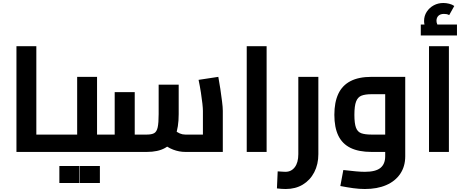

<svg xmlns="http://www.w3.org/2000/svg" viewBox="-20 -1016 3112 1284"><path d="M223 0V-116H337V0ZM90 0V-707H223V0ZM337 0V-116Q343 -116 346.5 -112Q350 -108 352.5 -100Q355 -92 356 -81.5Q357 -71 357 -58Q357 -45 356 -34Q355 -23 352.5 -15.5Q350 -8 346.5 -4Q343 0 337 0Z M629 0V-116H754V0ZM754 0V-116Q759 -116 763 -112Q767 -108 769 -100Q771 -92 772.5 -81.5Q774 -71 774 -58Q774 -45 772.5 -34Q771 -23 769 -15.5Q767 -8 763.5 -4Q760 0 754 0ZM337 0V-116H574L496 -51V-502H629V0ZM337 0Q331 0 327.5 -4Q324 -8 321.5 -15.5Q319 -23 318 -34Q317 -45 317 -58Q317 -76 319 -88.5Q321 -101 325.5 -108.5Q330 -116 337 -116ZM377 208V94H511V208ZM514 208V94H648V208Z M1219 0Q1178 0 1137.5 -15.5Q1097 -31 1063 -62L1145 -147Q1165 -131 1182.5 -123.5Q1200 -116 1219 -116H1406L1337 -53V-275Q1337 -291 1333.5 -323.5Q1330 -356 1323.5 -397.5Q1317 -439 1308 -482L1440 -502Q1447 -466 1453.5 -421.5Q1460 -377 1465 -337.5Q1470 -298 1470 -275V0ZM631 0V-116H777L747 -85V-400H881V0ZM881 0V-116H962Q994 -116 1011 -125.5Q1028 -135 1034.5 -164.5Q1041 -194 1041 -253V-450H1175V-253Q1175 -164 1152.5 -108Q1130 -52 1083 -26Q1036 0 962 0ZM631 0Q625 0 621.5 -4Q618 -8 615.5 -15.5Q613 -23 612 -34Q611 -45 611 -58Q611 -76 613 -88.5Q615 -101 619.5 -108.5Q624 -116 631 -116Z M1630 0V-707H1763V0Z M1891 248Q1878 248 1863 247Q1848 246 1832 244L1837 130Q1853 131 1867.5 132Q1882 133 1889 133Q1928 133 1951.5 102Q1975 71 1975 15V-502H2109V15Q2109 83 2081.5 136Q2054 189 2005 218.5Q1956 248 1891 248Z M2420 248Q2383 248 2342.5 242.5Q2302 237 2256 228L2276 121Q2326 127 2361 130Q2396 133 2420 133Q2492 133 2524 107Q2556 81 2556 29V-410L2589 -386H2464Q2423 -386 2398 -376.5Q2373 -367 2361.5 -337.5Q2350 -308 2350 -248Q2350 -191 2360.5 -162.5Q2371 -134 2396 -125Q2421 -116 2464 -116H2556V0H2464Q2379 0 2324 -27Q2269 -54 2242.5 -109Q2216 -164 2216 -248Q2216 -332 2242.5 -388.5Q2269 -445 2324 -473.5Q2379 -502 2464 -502H2690V29Q2690 97 2656.5 146.5Q2623 196 2562.5 222Q2502 248 2420 248Z M2849 0V-707H2982V0ZM2855 -787Q2836 -810 2826 -831Q2816 -852 2816 -876Q2816 -910 2834 -937.5Q2852 -965 2881 -980.5Q2910 -996 2945 -996Q2964 -996 2984 -991Q3004 -986 3018 -976L2984 -915Q2975 -920 2966.5 -921.5Q2958 -923 2949 -923Q2925 -923 2912 -910.5Q2899 -898 2899 -877Q2899 -865 2904 -854Q2909 -843 2919 -830ZM2794 -779V-852H3036V-779Z"/></svg>

Font: Cairo Play
Style: Bold
Weight: 700
Version: Version 3.119